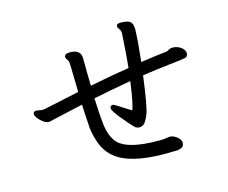

<svg xmlns="http://www.w3.org/2000/svg" viewBox="-102 -891 1204 1012"><g transform="rotate(-15 500.0 -385.5)"><path d="M683 -21Q486 -21 408 -89Q369 -122 351.5 -171.5Q334 -221 331 -260.5Q328 -300 327 -328.5Q326 -357 324 -385L134 -342Q119 -342 103.5 -353Q88 -364 77 -378Q66 -392 66 -403Q66 -417 85 -417Q102 -413 119 -412Q120 -412 124.5 -413Q129 -414 148 -417.5Q167 -421 209 -430.5Q251 -440 322 -455Q319 -564 319 -592Q319 -620 314.5 -627.5Q310 -635 306.5 -639.5Q303 -644 303 -650Q303 -668 334 -668Q393 -668 393 -618Q393 -544 395 -469Q507 -492 611 -508Q618 -574 625 -694Q625 -709 617 -718.5Q609 -728 609 -736Q609 -750 632 -750Q677 -750 689 -733Q698 -721 698 -695Q696 -629 684 -521Q748 -531 828 -540Q832 -541 841 -546.5Q850 -552 862 -552Q888 -552 908 -537Q928 -522 928 -504Q927 -485 911 -481.5Q895 -478 829.5 -471Q764 -464 675 -451Q653 -281 637.5 -244.5Q622 -208 610.5 -199.5Q599 -191 587 -191Q574 -191 564 -198Q543 -218 504 -265.5Q465 -313 465 -327Q465 -342 482 -342Q487 -342 572 -287Q586 -319 602 -439Q471 -416 396 -400Q398 -367 399.5 -334Q401 -301 404 -272Q411 -187 450 -148Q503 -97 666 -97Q696 -97 707 -99.5Q718 -102 729 -102Q739 -102 753 -95Q785 -76 785 -54Q785 -22 737 -22Z"/></g></svg>

Font: LXGW WenKai Mono Medium
Style: Regular
Weight: 500
Monospace: yes
Designer: LXGW / Fontworks Inc.
Foundry: LXGW / Fontworks Inc.
Version: Version 1.520; June 14, 2025